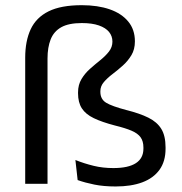

<svg xmlns="http://www.w3.org/2000/svg" viewBox="-20 -695 690 726"><path d="M75.3 -476.7Q75.3 -540.1 96.1 -584.5Q116.9 -629 163.8 -652.2Q210.6 -675.4 289.3 -675.4Q349.6 -675.4 394.7 -659.8Q439.8 -644.1 464.9 -613.6Q490.1 -583.2 490.1 -538.6Q490.1 -508.1 476.8 -486.2Q463.6 -464.2 444.3 -447Q425 -429.7 405.4 -414.9Q385.9 -400.1 372.7 -384.6Q359.5 -369.2 359.5 -350V-347.9Q359.5 -319.8 381.4 -306.5Q403.3 -293.3 457.4 -279Q508.2 -266.4 541.1 -250Q574 -233.7 590 -207.5Q606 -181.3 606 -138V-132.4Q606 -84.9 583.2 -53.1Q560.3 -21.4 518.2 -5.6Q476.1 10.1 417.4 10.1Q372.1 10.1 336.9 3Q301.7 -4.1 273.6 -14.1L265.1 -90Q299.3 -76.4 334 -68Q368.6 -59.5 408.7 -59.5Q465.2 -59.5 493.8 -78.1Q522.3 -96.6 522.3 -132.8V-137.2Q522.3 -161 511.7 -175.8Q501.1 -190.6 477.6 -200.7Q454 -210.8 414.8 -220.4Q365.3 -233.3 334.6 -248.2Q303.8 -263 289.5 -285.3Q275.1 -307.6 275.1 -342V-345.7Q275.1 -374.5 288.3 -396.3Q301.5 -418.2 320.9 -435.2Q340.2 -452.3 359.7 -467.9Q379.1 -483.5 392.1 -500.2Q405.1 -517 405.1 -537.7Q405.1 -558.4 392.4 -574.1Q379.7 -589.8 353.9 -598.8Q328.2 -607.8 289.3 -607.8Q239.8 -607.8 211.6 -592Q183.5 -576.2 171.6 -546.1Q159.7 -516 159.7 -474V0H75.3Z"/></svg>

Font: Anek Gurmukhi Medium SemiExpanded
Style: Regular
Weight: 500
Width: 6
Version: Version 1.003